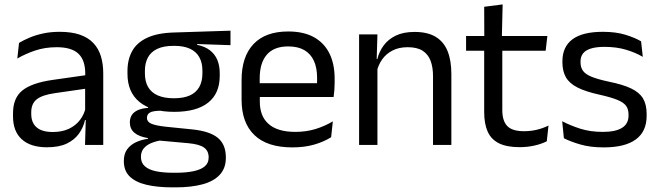

<svg xmlns="http://www.w3.org/2000/svg" viewBox="-20 -640 2909 848"><path d="M355.5 0 359 -118.5 356 -131V-286.5L356.5 -315Q356.5 -374.5 326.2 -403Q296 -431.5 230.5 -431.5Q178 -431.5 134.2 -416.5Q90.5 -401.5 56.5 -381.5L64 -450.5Q83 -462 109.2 -473.2Q135.5 -484.5 169.2 -492Q203 -499.5 243.5 -499.5Q296 -499.5 332.8 -486.8Q369.5 -474 392.2 -450Q415 -426 425.5 -392Q436 -358 436 -316V0ZM187.5 10.5Q115 10.5 76.2 -24.8Q37.5 -60 37.5 -125.5V-140Q37.5 -207.5 79.2 -240.8Q121 -274 212 -287L366.5 -309L371 -250L222 -228.5Q166 -220.5 142 -201.2Q118 -182 118 -144.5V-136.5Q118 -98 141.8 -77.5Q165.5 -57 213 -57Q255 -57 285 -71.5Q315 -86 333.5 -110.5Q352 -135 358.5 -165L371 -110H355.5Q348.5 -78 329.2 -50.5Q310 -23 275.5 -6.2Q241 10.5 187.5 10.5Z M749 -146Q649.5 -146 596.2 -189.5Q543 -233 543 -314V-326.5Q543 -377 563.8 -414.5Q584.5 -452 630 -473.2Q675.5 -494.5 749 -496.5L998 -504.5V-440.5L851 -445.5L850.5 -442Q885 -435 907 -418Q929 -401 939.8 -375.5Q950.5 -350 950.5 -316V-305Q950.5 -227.5 899.5 -186.8Q848.5 -146 749 -146ZM745.5 123H757Q802 123 834.2 116.2Q866.5 109.5 884 95Q901.5 80.5 901.5 56.5V54.5Q901.5 26.5 881.2 11.8Q861 -3 812 -7.5L674 -20L697 -21Q669 -17 647.8 -8Q626.5 1 614.5 15.8Q602.5 30.5 602.5 52.5V53.5Q602.5 79 620 94.5Q637.5 110 669.5 116.5Q701.5 123 745.5 123ZM741 187.5Q675 187.5 627.2 176.2Q579.5 165 553.2 139.8Q527 114.5 527 72V70Q527 40 541.2 20Q555.5 0 579.8 -11.5Q604 -23 634 -27L633.5 -30Q592.5 -37 573 -54.2Q553.5 -71.5 553.5 -99V-99.5Q553.5 -118.5 562.2 -132Q571 -145.5 588.8 -153.5Q606.5 -161.5 634 -163.5V-173.5L727 -150L689 -151Q655 -150.5 642 -142.8Q629 -135 629 -119.5V-119Q629 -102.5 647.5 -94Q666 -85.5 710.5 -80.5L829 -68.5Q906.5 -60.5 942 -31.2Q977.5 -2 977.5 55V57.5Q977.5 103 950.5 132Q923.5 161 874 174.2Q824.5 187.5 755.5 187.5ZM748 -206Q790 -206 817.8 -218.2Q845.5 -230.5 859.8 -255.2Q874 -280 874 -316V-328Q874 -363 860.2 -387.5Q846.5 -412 819 -424.8Q791.5 -437.5 750 -437.5H747Q702 -437.5 673.8 -423.8Q645.5 -410 632.8 -385.2Q620 -360.5 620 -327.5V-316Q620 -280 634.2 -255.5Q648.5 -231 677 -218.5Q705.5 -206 748 -206Z M1271.5 11Q1160 11 1103.5 -43.5Q1047 -98 1047 -199.5V-286.5Q1047 -389.5 1099.5 -445.2Q1152 -501 1253 -501Q1321 -501 1366.5 -475.8Q1412 -450.5 1435 -404Q1458 -357.5 1458 -293V-275Q1458 -259 1456.8 -243Q1455.5 -227 1453.5 -211.5H1379Q1380 -235.5 1380.2 -257Q1380.5 -278.5 1380.5 -296.5Q1380.5 -341 1366.2 -371.8Q1352 -402.5 1323.8 -418.8Q1295.5 -435 1253 -435Q1190 -435 1158.5 -398.5Q1127 -362 1127 -294V-247.5L1127.5 -237.5V-191Q1127.5 -160.5 1136.5 -136Q1145.5 -111.5 1164.8 -93.8Q1184 -76 1213.8 -66.8Q1243.5 -57.5 1284.5 -57.5Q1332 -57.5 1373 -70Q1414 -82.5 1450 -104L1442.5 -34Q1410 -13.5 1367 -1.2Q1324 11 1271.5 11ZM1089.5 -211.5V-272.5H1436.5V-211.5Z M1892.5 0V-303.5Q1892.5 -343 1881.8 -371.5Q1871 -400 1846.8 -415.8Q1822.5 -431.5 1780.5 -431.5Q1742 -431.5 1713.8 -417Q1685.5 -402.5 1668 -377.8Q1650.5 -353 1643.5 -321.5L1629 -379H1646.5Q1654.5 -412 1674.5 -439.2Q1694.5 -466.5 1728.2 -482.8Q1762 -499 1811 -499Q1869 -499 1904.8 -477Q1940.5 -455 1957 -413.8Q1973.5 -372.5 1973.5 -312.5V0ZM1566 0V-488H1647L1643.5 -371L1647 -366.5V0Z M2275 10Q2218.5 10 2184 -7Q2149.5 -24 2134 -58.5Q2118.5 -93 2118.5 -144.5V-452.5H2198.5V-154Q2198.5 -106 2220.5 -83.2Q2242.5 -60.5 2294.5 -60.5Q2324 -60.5 2351.2 -67Q2378.5 -73.5 2402.5 -85.5L2395 -16Q2371.5 -4 2340 3Q2308.5 10 2275 10ZM2038.5 -416V-481H2397.5L2390 -416ZM2119 -473 2118.5 -610 2200 -620.5 2196.5 -473Z M2646.5 11Q2587.5 11 2543.5 -1.8Q2499.5 -14.5 2470.5 -29.5L2463 -104.5Q2499.5 -85.5 2543.2 -71.5Q2587 -57.5 2642.5 -57.5Q2699 -57.5 2727.5 -75.5Q2756 -93.5 2756 -129V-134.5Q2756 -157.5 2745.2 -172.5Q2734.5 -187.5 2706.5 -199Q2678.5 -210.5 2627 -222Q2565.5 -235.5 2530 -253.8Q2494.5 -272 2479.2 -299Q2464 -326 2464 -365V-369.5Q2464 -433.5 2508.5 -466.5Q2553 -499.5 2642.5 -499.5Q2700 -499.5 2742.2 -486.5Q2784.5 -473.5 2811.5 -457.5L2819 -389Q2786.5 -408 2744.5 -420.5Q2702.5 -433 2650 -433Q2612 -433 2588.5 -425.2Q2565 -417.5 2554.5 -403.2Q2544 -389 2544 -369V-365Q2544 -343 2554.5 -327.8Q2565 -312.5 2592.2 -301.2Q2619.5 -290 2668 -279.5Q2730.5 -267 2767.2 -249.5Q2804 -232 2820 -205.2Q2836 -178.5 2836 -136.5V-128Q2836 -59 2788 -24Q2740 11 2646.5 11Z"/></svg>

Font: Anek Odia Medium
Style: Regular
Weight: 400
Version: Version 1.003